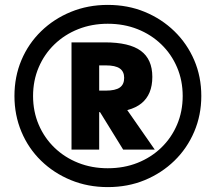

<svg xmlns="http://www.w3.org/2000/svg" viewBox="-20 -757 881 784"><path d="M420 7Q339 7 269.5 -21.5Q200 -50 148 -100.5Q96 -151 67.5 -219Q39 -287 39 -365Q39 -444 67.5 -511.5Q96 -579 148 -629.5Q200 -680 269.5 -708.5Q339 -737 420 -737Q502 -737 571 -708.5Q640 -680 692 -629.5Q744 -579 773 -511.5Q802 -444 802 -365Q802 -287 773 -219Q744 -151 692 -100.5Q640 -50 571 -21.5Q502 7 420 7ZM420 -70Q486 -70 541.5 -92Q597 -114 638.5 -154Q680 -194 703 -248Q726 -302 726 -365Q726 -428 703 -482Q680 -536 638.5 -576Q597 -616 541.5 -638Q486 -660 420 -660Q355 -660 299.5 -638Q244 -616 202.5 -576Q161 -536 138 -482Q115 -428 115 -365Q115 -302 138 -248Q161 -194 202.5 -154Q244 -114 299.5 -92Q355 -70 420 -70ZM272 -146V-584H408Q508 -584 555 -549.5Q602 -515 602 -443Q602 -371 557.5 -335Q513 -299 424 -299H314V-387H412Q451 -387 469 -399.5Q487 -412 487 -439Q487 -465 469 -477.5Q451 -490 412 -490H385V-146ZM483 -146 357 -350H470L612 -146Z"/></svg>

Font: M PLUS 1
Style: Bold
Weight: 700
Designer: Coji Morishita
Foundry: UNDERFOREST DESIGN
Version: Version 1.001